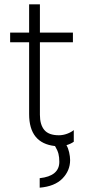

<svg xmlns="http://www.w3.org/2000/svg" viewBox="-20 -675 410 890"><path d="M164 195V151Q255 141 255 75Q255 54 251 38Q247 22 235 2Q115 -11 115 -146V-479H27V-524H115V-655H165V-524H318V-479H165V-143Q165 -97 185.5 -72.5Q206 -48 253 -48Q272 -48 291 -55Q310 -62 322 -72V-18Q308 -8 288 -2Q296 11 300.5 31Q305 51 305 67Q305 116 269.5 152.5Q234 189 164 195Z"/></svg>

Font: LXGW 975 Gothic SC 200W
Style: Regular
Weight: 200
Version: Version 2.01;February 25, 2021